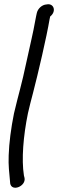

<svg xmlns="http://www.w3.org/2000/svg" viewBox="-20 -666 274 907"><path d="M208 -646H207L200 -645C179 -644 159 -626 154 -605C153 -600 150 -588 147 -571C135 -503 126 -472 105 -374C82 -264 68 -224 46 -130C32 -60 23 8 21 68C19 115 24 154 27 187L28 199V200C35 242 103 214 96 175L93 163C81 87 90 -24 112 -131C119 -161 127 -194 136 -227C159 -315 201 -495 214 -574L217 -588C246 -611 236 -646 208 -646Z"/></svg>

Font: Stray Cat
Style: ExBdCnObl
Weight: 800
Version: Version 1.0